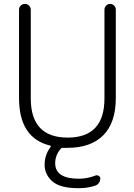

<svg xmlns="http://www.w3.org/2000/svg" viewBox="-20 -774 690 990"><path d="M304.7 -11.7Q297.9 -12.7 293 -6.8Q264.6 26.4 264.6 67.4Q264.6 147.5 386.7 147.5Q430.7 147.5 472.7 130.9Q481.4 127.9 489.3 132.8Q497.1 137.7 497.1 146.5Q497.1 159.2 490.2 168.9Q483.4 178.7 472.7 182.6Q432.6 196.3 387.7 196.3Q384.8 196.3 382.8 196.3Q290 196.3 250 161.1Q210 126 210 75.2Q210 25.4 240.2 -15.6Q245.1 -21.5 238.3 -23.4Q78.1 -62.5 78.1 -268.6V-723.6Q78.1 -736.3 86.9 -745.1Q95.7 -753.9 108.4 -753.9Q121.1 -753.9 129.9 -745.1Q138.7 -736.3 138.7 -723.6V-266.6Q138.7 -64.5 329.1 -64.5Q518.6 -64.5 518.6 -266.6V-724.6Q518.6 -736.3 527.3 -745.1Q536.1 -753.9 547.9 -753.9Q559.6 -753.9 568.4 -745.1Q577.1 -736.3 577.1 -724.6V-268.6Q577.1 -141.6 512.7 -76.7Q448.2 -11.7 328.1 -11.7Q313.5 -11.7 304.7 -11.7Z"/></svg>

Font: Gen Jyuu Gothic P Light
Style: Regular
Weight: 200
Designer: [Source Han Sans]
Ryoko NISHIZUKA  (kana & ideographs); Paul D. Hunt (Latin, Greek & Cyrillic); Wenlong ZHANG  (bopomofo
Version: Version 1.002.20150607